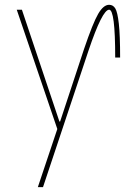

<svg xmlns="http://www.w3.org/2000/svg" viewBox="-20 -560 540 800"><path d="M434.6 -540Q451.2 -540 460.4 -524.9Q469.7 -509.8 475.1 -461.4Q480.5 -413.1 480.5 -320.3H460Q460 -520.5 434.6 -519.5Q406.2 -519.5 348.6 -348.6L159.2 219.7H137.7L218.8 -22.5L49.8 -519.5H71.3L227.5 -53.7H230.5L330.1 -355.5Q367.2 -464.8 389.2 -502.4Q411.1 -540 434.6 -540Z"/></svg>

Font: Mgen+ 1m thin
Style: Regular
Weight: 100
Designer: [Source Han Sans]
Ryoko NISHIZUKA  (kana & ideographs); Paul D. Hunt (Latin, Greek & Cyrillic); Wenlong ZHANG  (bopomofo
Version: Version 1.059.20150602